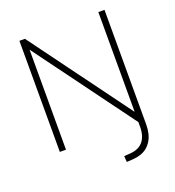

<svg xmlns="http://www.w3.org/2000/svg" viewBox="-157 -829 1046 1145"><g transform="rotate(-20 366.0 -256.0)"><path d="M451 193 448 155 489 152Q542 148 569.5 115Q597 82 597 22V-25L602 0L114 -663H135V0H96V-705H131L619 -42H597V-705H636V21Q636 52 630 77.5Q624 103 612 123Q600 143 583 157.5Q566 172 543.5 180Q521 188 494 190Z"/></g></svg>

Font: Nunito Sans 12pt ExtraLight
Style: Regular
Weight: 200
Designer: Vernon Adams
Foundry: Vernon Adams
Version: Version 3.101;gftools[0.9.27]